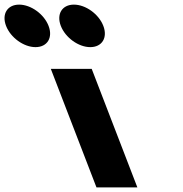

<svg xmlns="http://www.w3.org/2000/svg" viewBox="-242 -811 790 831"><path d="M-159.2 -791C-210.2 -791 -235.4 -750 -215.8 -699C-196.1 -648 -139.3 -607 -88.3 -607C-37.3 -607 -12.1 -648 -31.8 -699C-51.4 -750 -108.2 -791 -159.2 -791ZM77.8 -791C26.8 -791 1.6 -750 21.2 -699C40.9 -648 97.7 -607 148.7 -607C199.7 -607 224.9 -648 205.2 -699C185.6 -750 128.8 -791 77.8 -791ZM-22.1 -513H154.9L352.5 0H175.5Z"/></svg>

Font: Hussar
Style: BdOpOblFour
Weight: 700
Foundry: Cannot Into Space Fonts
Version: Version 2.00